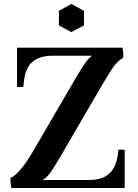

<svg xmlns="http://www.w3.org/2000/svg" viewBox="-20 -938 690 958"><path d="M65 -700H591Q594 -687 595 -675Q596 -663 595 -650L439 -660H242Q175 -660 138 -626Q101 -592 97 -505Q81 -502 65 -505ZM602 0H37Q34 -13 33 -25Q32 -37 32 -50L193 -40H425Q475 -40 506 -58Q537 -76 552.5 -109.5Q568 -143 570 -190Q586 -193 602 -190ZM439 -660 595 -650Q561 -630 537 -591.5Q513 -553 493 -520L274 -144Q251 -105 233 -79Q215 -53 193 -40L32 -50Q52 -59 73 -81.5Q94 -104 112.5 -131.5Q131 -159 143 -180L360 -552Q383 -591 402 -619Q421 -647 439 -660ZM336 -918 399 -884V-811L336 -778L274 -811V-884Z"/></svg>

Font: Poltawski Nowy SemiBold
Style: Regular
Weight: 600
Version: Version 1.001;gftools[0.9.25]